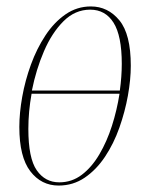

<svg xmlns="http://www.w3.org/2000/svg" viewBox="-20 -566 470 596"><path d="M162 10Q108 10 74 -34.5Q40 -79 40 -172Q40 -215 49 -265.5Q58 -316 76 -365.5Q94 -415 121 -456Q148 -497 183.5 -521.5Q219 -546 262 -546Q315 -546 350.5 -503Q386 -460 386 -362Q386 -319 377 -269Q368 -219 350.5 -169.5Q333 -120 306 -79.5Q279 -39 243 -14.5Q207 10 162 10ZM260 -536Q213 -536 177 -500Q141 -464 116.5 -407Q92 -350 79 -285H352Q358 -328 358 -368Q358 -455 332.5 -495.5Q307 -536 260 -536ZM164 0Q203 0 234 -23.5Q265 -47 288.5 -87Q312 -127 327.5 -175.5Q343 -224 351 -275H78Q68 -219 68 -166Q68 -75 94 -37.5Q120 0 164 0Z"/></svg>

Font: Noto Serif Display ExtraCondensed Thin
Style: Italic
Weight: 100
Width: 2
Italic angle: -12°
Designer: Monotype Design Team
Foundry: Monotype Imaging Inc.
Version: Version 2.009